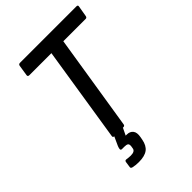

<svg xmlns="http://www.w3.org/2000/svg" viewBox="-246 -759 1060 1060"><g transform="rotate(-45 283.5 -229.0)"><path d="M198 0Q187 0 189 -11L277 -570H104Q99 -570 96 -573Q93 -576 94 -581L104 -645Q106 -655 117 -655H558Q563 -655 565.5 -652.5Q568 -650 567 -645L556 -581Q554 -570 545 -570H370L281 -10Q279 0 270 0ZM193 197Q168 197 147 192Q137 189 138 181L143 146Q145 136 154 137Q161 138 170 139Q179 140 187 140Q204 140 213 134.5Q222 129 223 118L225 106Q227 90 220 85Q213 80 197 80H178Q168 80 169 70Q170 64 171.5 59Q173 54 175 50L207 -20Q211 -31 220 -31H268Q279 -31 275 -20L245 42H253Q278 42 290.5 58Q303 74 297 106L294 122Q287 161 263.5 179Q240 197 193 197Z"/></g></svg>

Font: Sofia Sans Medium
Style: Italic
Weight: 500
Italic angle: -9°
Version: Version 4.101